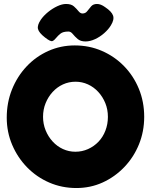

<svg xmlns="http://www.w3.org/2000/svg" viewBox="-20 -928 761 968"><path d="M365 20Q292 20 228.5 -7.5Q165 -35 117 -84Q69 -133 41.5 -197.5Q14 -262 14 -335Q14 -411 40.5 -477Q67 -543 114 -593Q161 -643 223.5 -671Q286 -699 357 -699Q430 -699 493.5 -671.5Q557 -644 605 -595Q653 -546 680 -480.5Q707 -415 707 -339Q707 -265 680.5 -200Q654 -135 606.5 -85.5Q559 -36 497.5 -8Q436 20 365 20ZM360 -163Q394 -163 424 -176.5Q454 -190 476.5 -213.5Q499 -237 511.5 -269.5Q524 -302 524 -339Q524 -376 511 -408Q498 -440 475.5 -464.5Q453 -489 423.5 -502.5Q394 -516 361 -516Q327 -516 297.5 -502.5Q268 -489 245.5 -464.5Q223 -440 210 -408Q197 -376 197 -339Q197 -303 210 -271Q223 -239 245.5 -214.5Q268 -190 297.5 -176.5Q327 -163 360 -163ZM313 -908Q339 -908 352.5 -896Q366 -884 375.5 -872Q385 -860 396 -860Q411 -860 420 -872Q429 -884 439.5 -896Q450 -908 469 -908Q479 -908 489 -904Q499 -900 510 -892Q543 -870 550 -849.5Q557 -829 539 -800Q527 -780 505.5 -761Q484 -742 459 -730.5Q434 -719 411 -719Q386 -719 371.5 -731.5Q357 -744 347 -756.5Q337 -769 325 -769Q298 -769 285 -758.5Q272 -748 264 -738Q254 -725 244.5 -721Q235 -717 207 -739Q176 -763 171.5 -782Q167 -801 186 -829Q200 -849 222 -867Q244 -885 268.5 -896.5Q293 -908 313 -908Z"/></svg>

Font: Fredoka
Style: Bold
Weight: 700
Designer: Ben Nathan
Foundry: Milena B. Brandão, Ben Nathan
Version: Version 2.001